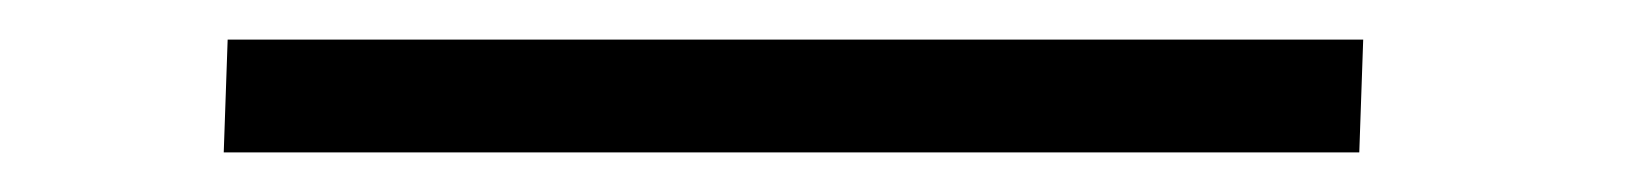

<svg xmlns="http://www.w3.org/2000/svg" viewBox="-20 118 842 98"><path d="M96.2 138.2H675.8L673.8 195.8H94.2Z"/></svg>

Font: Simonetta
Style: Black Italic
Weight: 900
Italic angle: -2°
Designer: Gayaneh Bagdasaryan
Foundry: Brownfox
Version: Version 1.002